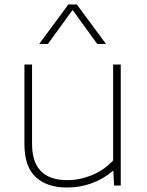

<svg xmlns="http://www.w3.org/2000/svg" viewBox="-20 -828 657 857"><path d="M89 -185V-540H123V-186Q123 -24 280 -24Q335.5 -24 389.8 -46Q444 -68 485 -112V-540H519V0H489L486 -64H482Q441 -28.5 388.8 -9.8Q336.5 9 279 9Q189.5 9 139.2 -37.8Q89 -84.5 89 -185ZM453 -632H414L304 -783.5L194 -632H155L285 -808H323Z"/></svg>

Font: Encode Sans Expanded Thin
Style: Regular
Weight: 250
Width: 7
Designer: Multiple Designers
Foundry: Impallari Type
Version: Version 2.000